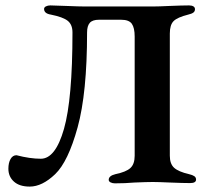

<svg xmlns="http://www.w3.org/2000/svg" viewBox="-20 -674 771 710"><path d="M11 -50Q11 -72 19 -86Q27 -100 41 -100Q91 -87 131 -87Q185 -87 216.5 -197Q248 -307 248 -554Q248 -583 230.5 -597Q213 -611 168 -620Q143 -624 143 -641Q143 -647 150 -650.5Q157 -654 166 -654Q182 -654 226 -652Q274 -650 295 -650H545Q565 -650 607 -652Q655 -654 679 -654Q689 -654 695 -650.5Q701 -647 701 -640Q701 -632 695 -627.5Q689 -623 676 -620Q636 -610 622 -596Q608 -582 608 -550V-98Q608 -68 624 -53.5Q640 -39 679 -30Q692 -27 698.5 -22.5Q705 -18 705 -10Q705 3 683 3Q657 3 609 1Q565 -1 545 -1Q523 -1 477 1Q443 4 405 4Q396 4 389 0.5Q382 -3 382 -9Q382 -24 407 -30Q446 -38 462 -52.5Q478 -67 478 -98V-539Q478 -571 467.5 -586Q457 -601 428 -601H346Q322 -601 312 -589.5Q302 -578 302 -554Q302 -330 267 -203Q232 -76 184 -30Q136 16 90 16Q52 16 31.5 -2.5Q11 -21 11 -50Z"/></svg>

Font: EB Garamond SemiBold
Style: Regular
Weight: 600
Designer: Georg Duffner and Octavio Pardo
Foundry: Georg Duffner
Version: Version 1.000